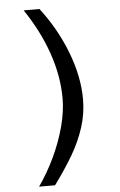

<svg xmlns="http://www.w3.org/2000/svg" viewBox="-68 -884 735 1173"><g transform="rotate(-5 300.0 -297.5)"><path d="M313 -282Q313 -419 263.8 -561Q214.5 -703 123 -838H220Q320.5 -707 378.8 -556Q437 -405 437 -266Q437 -177.5 410 -93.8Q383 -10 336.8 69Q290.5 148 221 243H123Q178.5 164 221.5 72.8Q264.5 -18.5 288.8 -110.5Q313 -202.5 313 -282Z"/></g></svg>

Font: JuliaMono
Style: Bold
Weight: 700
Monospace: yes
Designer: cormullion
Foundry: corm
Version: Version 0.055; ttfautohint (v1.8.4)